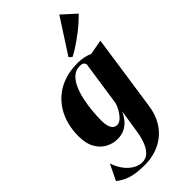

<svg xmlns="http://www.w3.org/2000/svg" viewBox="-340 -894 1226 1226"><g transform="rotate(-45 273.0 -281.0)"><path d="M467.5 3Q458 68 431.2 115Q404.5 162 365.5 192.2Q326.5 222.5 279.8 237Q233 251.5 183 251.5Q132 251.5 94.8 244.8Q57.5 238 29.8 225Q2 212 -21 193.5L31 86Q45.5 130 69.8 162Q94 194 123.8 211Q153.5 228 183.5 228Q215.5 228 238 207.2Q260.5 186.5 275.2 149.5Q290 112.5 297.5 64L322 -95.5Q311 -68.5 292 -44Q273 -19.5 244.5 -4Q216 11.5 176 11.5Q136 11.5 98.2 -8Q60.5 -27.5 36.2 -69.8Q12 -112 12 -179.5Q12 -234 25.2 -284Q38.5 -334 65 -375.8Q91.5 -417.5 130.8 -448.5Q170 -479.5 222 -496.5Q274 -513.5 338.5 -513.5Q370 -513.5 395.8 -507.5Q421.5 -501.5 443 -493L542.5 -511ZM374.5 -467.5Q372.5 -475.5 363.8 -482.8Q355 -490 335 -490Q298.5 -490 272.8 -466.8Q247 -443.5 230.2 -405.2Q213.5 -367 203.8 -321.2Q194 -275.5 190 -230.2Q186 -185 186 -148.5Q186 -117.5 191 -98.8Q196 -80 204 -70.2Q212 -60.5 221.2 -57.2Q230.5 -54 239 -54Q258 -54 276.5 -71.8Q295 -89.5 309.5 -114.8Q324 -140 329.5 -162ZM324 -580.5 475 -814.5 567 -731Q550.5 -714 529 -694.5Q507.5 -675 483 -655.8Q458.5 -636.5 433.5 -618.8Q408.5 -601 385.2 -586.5Q362 -572 343 -563Z"/></g></svg>

Font: Merriweather 144pt Black
Style: Italic
Weight: 900
Italic angle: -7.8°
Version: Version 2.101